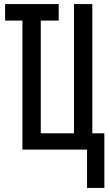

<svg xmlns="http://www.w3.org/2000/svg" viewBox="-20 -734 540 942"><path d="M407 188H492V-80H433V-714H343V-80H180V-633H268V-714H5V-633H90V0H407Z"/></svg>

Font: Noto Sans Mono ExtraCondensed
Style: Regular
Weight: 400
Width: 2
Designer: Monotype Design Team
Foundry: Monotype Imaging Inc.
Version: Version 2.014